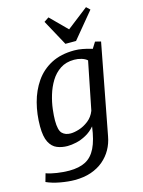

<svg xmlns="http://www.w3.org/2000/svg" viewBox="-146 -792 779 1046"><g transform="rotate(-15 243.0 -269.0)"><path d="M143 178Q107 178 62.5 170Q18 162 -15 147L-2 101Q21 110 58 115.5Q95 121 127 121Q183 121 219.5 102Q256 83 277.5 39Q299 -5 309 -80Q287 -54 258.5 -38.5Q230 -23 202.5 -17Q175 -11 153 -11Q121 -11 94 -22Q67 -33 51 -64Q35 -95 35 -153Q35 -222 51.5 -285Q68 -348 102.5 -398Q137 -448 191.5 -476.5Q246 -505 322 -505Q345 -505 368 -500.5Q391 -496 406.5 -491.5Q422 -487 422 -487L444 -522L476 -514L379 -5Q372 34 353.5 67Q335 100 305.5 125Q276 150 235.5 164Q195 178 143 178ZM187 -73Q207 -73 234.5 -81.5Q262 -90 288 -110Q314 -130 327 -163L381 -433Q369 -444 349 -450Q329 -456 308 -456Q262 -456 229.5 -434.5Q197 -413 176 -378.5Q155 -344 143 -304Q131 -264 126.5 -226.5Q122 -189 122 -163Q122 -108 139.5 -90.5Q157 -73 187 -73ZM285 -552 206 -697 233 -715 325 -623 445 -716 465 -697 345 -552Z"/></g></svg>

Font: Manuale
Style: Italic
Weight: 400
Italic angle: -11°
Designer: Eduardo Tunni / Pablo Cosgaya
Foundry: Eduardo Tunni / Pablo Cosgaya
Version: Version 1.002